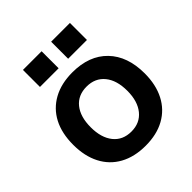

<svg xmlns="http://www.w3.org/2000/svg" viewBox="-210 -914 1069 1069"><g transform="rotate(-45 325.0 -379.0)"><path d="M325 12Q237 12 173.5 -23Q110 -58 76.5 -123Q43 -188 43 -277Q43 -368 76.5 -432Q110 -496 173.5 -531Q237 -566 325 -566Q457 -566 531.5 -489Q606 -412 606 -277Q606 -188 572.5 -123Q539 -58 476 -23Q413 12 325 12ZM325 -100Q392 -100 430.5 -147.5Q469 -195 469 -277Q469 -360 430.5 -407Q392 -454 325 -454Q257 -454 219 -407Q181 -360 181 -277Q181 -195 219 -147.5Q257 -100 325 -100ZM362 -636V-770H510V-636ZM140 -636V-770H287V-636Z"/></g></svg>

Font: Azeret Mono SemiBold
Style: Regular
Weight: 600
Designer: Martin Vácha
Foundry: Displaay
Version: Version 1.002